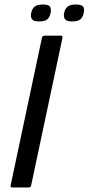

<svg xmlns="http://www.w3.org/2000/svg" viewBox="-20 -831 393 851"><path d="M118 -9Q116 0 107 0H35Q25 0 27 -9L166 -664Q168 -673 178 -673H250Q254 -673 256 -670.5Q258 -668 257 -664ZM204 -773Q201 -755 190 -745.5Q179 -736 153 -736Q129 -736 122 -745.5Q115 -755 118 -773Q122 -792 133.5 -801.5Q145 -811 169 -811Q195 -811 201.5 -801.5Q208 -792 204 -773ZM351 -773Q347 -755 336.5 -745.5Q326 -736 299 -736Q276 -736 268.5 -745.5Q261 -755 264 -773Q268 -792 279.5 -801.5Q291 -811 315 -811Q342 -811 348.5 -801.5Q355 -792 351 -773Z"/></svg>

Font: Glory Medium
Style: Italic
Weight: 500
Italic angle: -12°
Version: Version 1.011